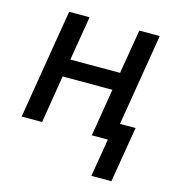

<svg xmlns="http://www.w3.org/2000/svg" viewBox="-105 -610 810 880"><g transform="rotate(15 300.0 -170.0)"><path d="M503 180H408L438 0H362L399 -226H163L126 0H29L115 -520H212L177 -310H413L448 -520H545L473 -84H547Z"/></g></svg>

Font: Iosevka Custom Medium
Style: Italic
Weight: 500
Italic angle: -9°
Designer: Belleve Invis
Foundry: Belleve Invis
Version: Version 27.0.1